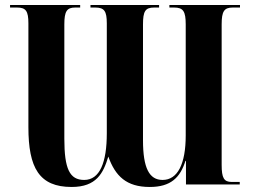

<svg xmlns="http://www.w3.org/2000/svg" viewBox="-20 -734 1034 764"><path d="M265 10C364 10 391 -45 411 -111C439 -33 483 10 576 10C659 10 697 -27 718 -94H720V0H934V-10H902C871 -10 862 -26 862 -78V-637C862 -689 872 -704 906 -704H935V-714H654V-704H673C709 -704 719 -689 719 -637V-195C719 -82 687 -18 627 -18C574 -18 549 -65 549 -176V-637C549 -689 558 -704 593 -704H613V-714H340V-704H359C395 -704 405 -690 405 -641V-204C405 -87 377 -18 315 -18C257 -18 236 -62 236 -182V-637C236 -689 246 -704 279 -704H299V-714H20V-704H48C83 -704 93 -690 93 -641V-228C93 -66 136 10 265 10Z"/></svg>

Font: Noto Serif Display Condensed Extra
Style: Regular
Weight: 800
Width: 3
Designer: Monotype Design Team
Foundry: Monotype Imaging Inc.
Version: Version 1.900